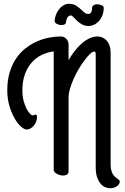

<svg xmlns="http://www.w3.org/2000/svg" viewBox="-20 -891 656 1005"><path d="M338.9 -576.2Q354 -602.1 371.3 -624.5Q388.7 -647 408.2 -663.8Q427.7 -680.7 448.5 -690.4Q469.2 -700.2 491.2 -700.2Q501.5 -700.2 513.4 -695.8Q525.4 -691.4 535.6 -681.4Q545.9 -671.4 552.5 -654.5Q559.1 -637.7 559.1 -612.8V-29.8Q559.1 -11.2 562.7 1.2Q566.4 13.7 571.5 22Q576.7 30.3 583 35.2Q589.4 40 594.5 43.9Q599.6 47.9 603.3 51.3Q606.9 54.7 606.9 60.1Q606.9 65.9 603.3 71.8Q599.6 77.6 593 82.8Q586.4 87.9 577.1 91.1Q567.9 94.2 556.2 94.2Q544.9 94.2 532 89.4Q519 84.5 507.8 72Q496.6 59.6 489 39.1Q481.4 18.6 481 -13.2V-606.9Q481 -616.7 478 -618.9Q475.1 -621.1 472.2 -621.1Q464.4 -621.1 451.7 -609.1Q439 -597.2 424.1 -577.6Q409.2 -558.1 394 -533Q378.9 -507.8 366.7 -481Q354.5 -454.1 346.7 -428Q338.9 -401.9 338.9 -380.9V4.9Q338.9 17.6 330.6 22.7Q322.3 27.8 311 27.8Q302.2 27.8 293.5 25.4Q284.7 22.9 277.6 19Q270.5 15.1 265.9 10Q261.2 4.9 261.2 -1V-622.1Q227.5 -617.7 197.5 -603Q167.5 -588.4 145.3 -563Q123 -537.6 110.1 -501.5Q97.2 -465.3 97.2 -418Q97.2 -387.7 103.5 -363.5Q109.9 -339.4 118.7 -322.5Q127.4 -305.7 136.2 -296.4Q145 -287.1 149.9 -287.1Q154.3 -287.1 158.2 -289.1Q162.1 -291 166 -291Q173.8 -291 173.8 -278.8Q173.8 -266.1 169.2 -254.2Q164.6 -242.2 156.7 -233.2Q148.9 -224.1 139.4 -218.5Q129.9 -212.9 120.1 -212.9Q107.4 -212.9 89.8 -228.5Q72.3 -244.1 56.4 -271.5Q40.5 -298.8 29.3 -336.4Q18.1 -374 18.1 -418Q18.1 -470.7 30.8 -512.5Q43.5 -554.2 64.7 -585.4Q85.9 -616.7 114.3 -638.7Q142.6 -660.6 173.8 -674.3Q205.1 -688 237.3 -694.1Q269.5 -700.2 298.8 -700.2Q306.6 -700.2 314 -697Q321.3 -693.8 326.7 -688.2Q332 -682.6 335.4 -674.8Q338.9 -667 338.9 -658.2ZM324.7 -772.9Q324.7 -766.1 317.1 -762.9Q309.6 -759.8 301.8 -759.8Q295.4 -759.8 289.1 -761.5Q282.7 -763.2 277.6 -765.9Q272.5 -768.6 269.3 -772.2Q266.1 -775.9 266.1 -779.8Q266.1 -794.4 271.7 -810.5Q277.3 -826.7 287.1 -840.1Q296.9 -853.5 310.8 -862.3Q324.7 -871.1 341.8 -871.1Q362.3 -871.1 376 -862.8Q389.6 -854.5 400.6 -844.5Q411.6 -834.5 420.9 -826.2Q430.2 -817.9 441.9 -817.9Q451.7 -817.9 456.8 -826.2Q461.9 -834.5 461.9 -848.6Q461.9 -854.5 464.6 -858.2Q467.3 -861.8 471.2 -864.3Q475.1 -866.7 480 -867.7Q484.9 -868.7 488.8 -868.7Q501 -868.7 512 -863.3Q522.9 -857.9 522.9 -851.1Q522.9 -826.7 515.4 -808.8Q507.8 -791 496.1 -778.8Q484.4 -766.6 470.5 -760.7Q456.5 -754.9 443.8 -754.9Q423.8 -754.9 408.9 -763.4Q394 -772 383.1 -782.5Q372.1 -793 364.3 -801.5Q356.4 -810.1 351.1 -810.1Q343.8 -810.1 339.4 -806.6Q335 -803.2 332 -797.9Q329.1 -792.5 327.6 -785.9Q326.2 -779.3 324.7 -772.9Z"/></svg>

Font: Grand Hotel
Style: Regular
Weight: 400
Designer: Brian J. Bonislawsky & Jim Lyles for Astigmatic (AOETI)
Foundry: Astigmatic (AOETI)
Version: Version 001.000